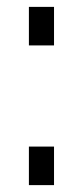

<svg xmlns="http://www.w3.org/2000/svg" viewBox="-20 -538 241 558"><path d="M137 -406V-518H64V-406ZM137 0V-112H64V0Z"/></svg>

Font: Raleway Med
Style: Regular
Weight: 500
Designer: Matt McInerney, Pablo Impallari, Rodrigo Fuenzalida
Foundry: Matt McInerney, Pablo Impallari, Rodrigo Fuenzalida
Version: Version 3.00 July 28, 2015